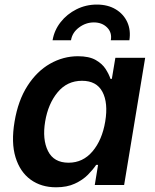

<svg xmlns="http://www.w3.org/2000/svg" viewBox="-20 -794 664 824"><path d="M220.7 9.8Q156.7 9.8 111.3 -23.2Q65.9 -56.2 46.6 -119.1Q27.3 -182.1 42.5 -272Q57.6 -362.8 97.9 -425.5Q138.2 -488.3 194.8 -520.5Q251.5 -552.7 314.5 -552.7Q362.3 -552.7 390.6 -536.6Q418.9 -520.5 433.3 -497.8Q447.8 -475.1 454.1 -455.6H460L475.1 -545.9H603L512.7 0H386.7L400.9 -86.4H392.6Q379.4 -66.4 357.2 -43.9Q335 -21.5 301.3 -5.9Q267.6 9.8 220.7 9.8ZM274.4 -95.7Q335.9 -95.7 377.2 -144.5Q418.5 -193.4 431.6 -272.5Q444.8 -352.1 419.7 -399.7Q394.5 -447.3 332 -447.3Q268.1 -447.3 227.3 -397.9Q186.5 -348.6 173.8 -272.5Q161.1 -195.8 186 -145.8Q210.9 -95.7 274.4 -95.7ZM395.5 -774.4Q442.9 -774.4 476.8 -753.9Q510.7 -733.4 526.4 -698.7Q542 -664.1 535.2 -621.1H455.6Q461.4 -654.3 439.7 -676Q418 -697.8 382.8 -697.8Q348.1 -697.8 319.1 -676Q290 -654.3 284.7 -621.1H205.6Q212.9 -664.1 240 -698.7Q267.1 -733.4 307.9 -753.9Q348.6 -774.4 395.5 -774.4Z"/></svg>

Font: Inter Semi Bold
Style: Italic
Weight: 600
Italic angle: -9.39999°
Designer: Rasmus Andersson
Foundry: rsms
Version: Version 4.000;git-3c8e0fc